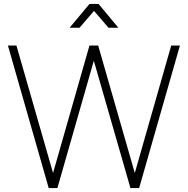

<svg xmlns="http://www.w3.org/2000/svg" viewBox="-20 -950 949 970"><path d="M332 -810 432 -930H478L578 -810H528L455 -895L382 -810ZM226 0 20 -720H63L248 -76L432 -720H476L661 -76L845 -720H889L683 0H639L454 -643L270 0Z"/></svg>

Font: Vela Sans GX ExtLt
Style: Regular
Weight: 200
Designer: Principal design: Mikhail Sharanda - project Manrope.
Design modification: Ravid Balaliev
Foundry: Mikhail Sharanda
Version: Version 1.001